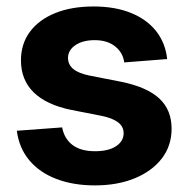

<svg xmlns="http://www.w3.org/2000/svg" viewBox="-20 -558 578 590"><path d="M271.5 11.7Q205.1 11.7 153.3 -8.1Q101.6 -27.8 70.1 -65.4Q38.6 -103 31.7 -156.2L170.9 -166.5Q177.7 -131.3 203.1 -112.3Q228.5 -93.3 272 -93.3Q313 -93.3 336.4 -108.6Q359.9 -124 359.9 -148.4Q359.9 -169.4 342.5 -182.4Q325.2 -195.3 291.5 -202.1L199.2 -220.2Q122.6 -235.8 83.5 -274.2Q44.4 -312.5 44.4 -372.6Q44.4 -423.3 72 -460.4Q99.6 -497.6 149.7 -517.8Q199.7 -538.1 267.6 -538.1Q333.5 -538.1 382.3 -518.3Q431.2 -498.5 459.7 -462.4Q488.3 -426.3 493.7 -376.5L361.8 -366.2Q357.9 -396 334 -415.3Q310.1 -434.6 271 -434.6Q234.4 -434.6 211.7 -419.2Q189 -403.8 189 -379.9Q189 -359.4 205.3 -345.9Q221.7 -332.5 255.4 -325.7L353 -306.6Q431.6 -290.5 469.5 -255.4Q507.3 -220.2 507.3 -162.6Q507.3 -109.9 477.1 -70.8Q446.8 -31.7 393.8 -10Q340.8 11.7 271.5 11.7Z"/></svg>

Font: Inter 24pt
Style: Bold
Weight: 700
Designer: Rasmus Andersson
Foundry: rsms
Version: Version 4.001;git-66647c0bb